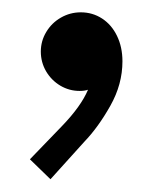

<svg xmlns="http://www.w3.org/2000/svg" viewBox="-20 -139 262 310"><path d="M28.3 118.2 80.1 64.5Q110.8 32.7 122.1 5.9Q116.7 7.8 108.4 7.8Q91.8 7.8 77.4 -0.7Q63 -9.3 54.4 -23.9Q45.9 -38.6 45.9 -55.7Q45.9 -72.8 54.7 -87.4Q63.5 -102.1 78.4 -110.6Q93.3 -119.1 110.4 -119.1Q129.4 -119.1 144.8 -109.1Q160.2 -99.1 168.9 -81.1Q177.7 -63 177.7 -40Q177.7 -2.9 158.2 31.7Q138.7 66.4 116.2 89.8L61.5 150.4Z"/></svg>

Font: Reddit Sans Vanilla
Style: Regular
Weight: 400
Designer: Stephen Hutchings
Foundry: Reddit
Version: Version 1.013